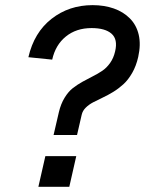

<svg xmlns="http://www.w3.org/2000/svg" viewBox="-20 -720 559 740"><path d="M186.5 -199.7 207 -288.1Q214.4 -319.3 228.8 -343Q243.2 -366.7 260.7 -380.4Q278.3 -394 298.1 -405Q317.9 -416 337.4 -425.8Q356.9 -435.5 374 -447Q391.1 -458.5 404.5 -477.5Q418 -496.6 423.8 -522.5Q434.6 -568.4 409.9 -590.1Q385.3 -611.8 333 -611.8Q273.9 -611.8 233.9 -579.3Q193.8 -546.9 181.2 -490.2L89.4 -499.5Q111.3 -594.7 178.7 -647.5Q246.1 -700.2 336.9 -700.2Q381.8 -700.2 418.7 -687.3Q455.6 -674.3 480.7 -648.9Q505.9 -623.5 514.6 -586.2Q523.4 -548.8 512.7 -500.5Q504.9 -465.8 489.5 -439Q474.1 -412.1 455.6 -395.3Q437 -378.4 416.3 -365.7Q395.5 -353 375.7 -343.8Q356 -334.5 339.1 -325.7Q322.3 -316.9 310.3 -304.9Q298.3 -293 294.9 -277.8L276.9 -199.7ZM127.9 0 154.8 -118.2H273.9L247.1 0Z"/></svg>

Font: HK Grotesk SemiBold Italic
Style: Regular
Weight: 600
Italic angle: -13°
Designer: Alfredo Marco Pradil and Stefan Peev
Foundry: Hanken Design Co.
Version: Version 1.000;PS 001.000;hotconv 1.0.88;makeotf.lib2.5.64775